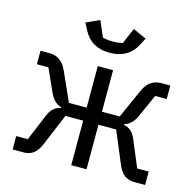

<svg xmlns="http://www.w3.org/2000/svg" viewBox="-108 -854 985 966"><g transform="rotate(15 385.0 -371.5)"><path d="M40 -69.8V0H97.2Q126.5 0 147.7 -15.4Q168.9 -30.8 185.1 -69.8L252.9 -231.9H345.2V0H424.8V-231.9H517.1L585 -69.8Q601.1 -30.8 622.3 -15.4Q643.6 0 672.9 0H730V-69.8H669.9L611.8 -209Q590.8 -258.3 548.8 -264.2V-268.1Q588.4 -279.3 609.9 -327.1L663.1 -445.8H723.1V-516.1H675.8Q614.7 -516.1 585.9 -453.1L517.1 -299.8H424.8V-516.1H345.2V-299.8H252.9L184.1 -453.1Q155.3 -516.1 94.2 -516.1H46.9V-445.8H106.9L160.2 -327.1Q181.6 -279.3 221.2 -268.1V-264.2Q179.2 -258.3 158.2 -209L100.1 -69.8ZM384.8 -596.2Q481 -596.2 522 -673.8L542 -711.9L472.2 -743.2L437 -661.1Q410.6 -654.8 384.8 -654.8Q359.4 -654.8 333 -661.1L297.9 -743.2L228 -711.9L248 -673.8Q289.1 -596.2 384.8 -596.2Z"/></g></svg>

Font: Plexus Sans
Style: Regular
Weight: 400
Version: Version 2.001;PS 002.001;hotconv 1.0.70;makeotf.lib2.5.58329